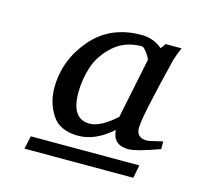

<svg xmlns="http://www.w3.org/2000/svg" viewBox="-66 -748 526 511"><g transform="rotate(15 197.0 -492.5)"><path d="M394 -399Q331 -376 309 -376Q267 -376 264 -417Q218 -376 171 -376Q120 -376 98.5 -409Q77 -442 77 -483Q77 -559 128 -619Q179 -679 265 -679Q298 -679 323 -658L333 -672H377Q370 -657 364 -638Q322 -470 322 -438Q322 -411 351 -411Q356 -411 374 -415.5Q392 -420 394 -420ZM349 -342 342 -306H42L50 -342ZM298 -618Q299 -622 289 -636Q279 -650 274 -650Q227 -650 196 -622Q165 -594 153.5 -559Q142 -524 142 -487Q142 -415 192 -415Q222 -415 264 -453Z"/></g></svg>

Font: Veleka
Style: Italic
Weight: 400
Italic angle: -12°
Designer: Stefan Peev, Context Ltd, 2016; SIL International, 1997-2014.
Foundry: Stefan Peev, Context Ltd, 2016
Version: Version 1.000